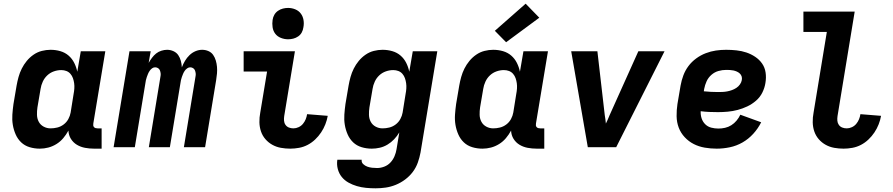

<svg xmlns="http://www.w3.org/2000/svg" viewBox="-20 -798 4840 1041"><path d="M196 8Q167 8 140.5 0Q114 -8 95 -26Q76 -44 65 -69Q54 -94 49.5 -121Q45 -148 47 -176.5Q49 -205 53 -234L70 -334Q74 -357 80.5 -380.5Q87 -404 98 -426Q109 -448 125 -467.5Q141 -487 162 -501.5Q183 -516 207 -522Q231 -528 254 -528Q282 -528 307.5 -520.5Q333 -513 352 -496.5Q371 -480 382.5 -457Q394 -434 399 -409L418 -520H551L486 -129Q485 -123 485.5 -118Q486 -113 489.5 -109Q493 -105 498 -103.5Q503 -102 509 -102H531V8H490Q465 8 441 3.5Q417 -1 397 -13Q377 -25 364.5 -45Q352 -65 351 -90Q339 -68 323 -49Q307 -30 286 -17Q265 -4 242 2Q219 8 196 8ZM254 -102Q272 -102 290.5 -106.5Q309 -111 325 -123Q341 -135 350.5 -152.5Q360 -170 363 -188L379 -288Q382 -303 383 -318Q384 -333 382 -347Q380 -361 375.5 -374Q371 -387 362 -397.5Q353 -408 340 -413Q327 -418 312 -418Q292 -418 272 -411Q252 -404 236.5 -389.5Q221 -375 212 -355.5Q203 -336 200 -316L183 -216Q180 -196 180.5 -175.5Q181 -155 190 -138Q199 -121 216.5 -111.5Q234 -102 254 -102Z M596 0 682 -520H797L786 -457Q794 -471 804 -484.5Q814 -498 826.5 -508Q839 -518 855 -523Q871 -528 886 -528Q904 -528 920.5 -520.5Q937 -513 946.5 -499Q956 -485 960.5 -468Q965 -451 966 -433Q973 -451 983 -468Q993 -485 1007.5 -499Q1022 -513 1040 -520.5Q1058 -528 1076 -528Q1094 -528 1110 -521Q1126 -514 1135.5 -500.5Q1145 -487 1150 -470Q1155 -453 1156.5 -435.5Q1158 -418 1156.5 -400Q1155 -382 1152 -364L1092 0H977L1040 -383Q1042 -392 1041 -400.5Q1040 -409 1037 -416.5Q1034 -424 1027 -428.5Q1020 -433 1011 -433Q1003 -433 995 -427.5Q987 -422 981.5 -414Q976 -406 972.5 -397.5Q969 -389 966 -380.5Q963 -372 961 -363Q959 -354 958 -345L901 0H787L850 -383Q852 -392 851 -400.5Q850 -409 847 -416.5Q844 -424 837 -428.5Q830 -433 821 -433Q812 -433 804.5 -427.5Q797 -422 791.5 -414Q786 -406 782.5 -397.5Q779 -389 776 -380.5Q773 -372 771 -363Q769 -354 768 -345L711 0Z M1554 8Q1528 8 1503 3.5Q1478 -1 1456.5 -13Q1435 -25 1419 -43.5Q1403 -62 1395 -85.5Q1387 -109 1386.5 -135Q1386 -161 1391 -187L1428 -410H1301V-520H1579L1521 -169Q1519 -156 1520 -143.5Q1521 -131 1528 -121Q1535 -111 1546.5 -106.5Q1558 -102 1571 -102Q1585 -102 1599 -108.5Q1613 -115 1622.5 -126.5Q1632 -138 1637.5 -151.5Q1643 -165 1645 -179L1757 -170Q1753 -147 1744 -124Q1735 -101 1721 -80Q1707 -59 1688.5 -41.5Q1670 -24 1648 -12.5Q1626 -1 1601.5 3.5Q1577 8 1554 8ZM1542 -585Q1522 -585 1503 -592.5Q1484 -600 1472.5 -615Q1461 -630 1458 -650Q1455 -670 1458 -690Q1460 -705 1467.5 -718Q1475 -731 1487.5 -739.5Q1500 -748 1514 -751.5Q1528 -755 1542 -755Q1562 -755 1580.5 -747.5Q1599 -740 1610.5 -725Q1622 -710 1625.5 -690Q1629 -670 1625 -650Q1623 -635 1616 -622Q1609 -609 1596.5 -600.5Q1584 -592 1570 -588.5Q1556 -585 1542 -585Z M2016 223Q1990 223 1964.5 220.5Q1939 218 1915 211Q1891 204 1869.5 192Q1848 180 1833 161.5Q1818 143 1811.5 118.5Q1805 94 1809 68H1941Q1939 82 1949 91.5Q1959 101 1971.5 105.5Q1984 110 1997.5 111.5Q2011 113 2025 113Q2044 113 2063.5 105.5Q2083 98 2097 83Q2111 68 2119 49Q2127 30 2130 11L2145 -80Q2133 -60 2117 -43Q2101 -26 2081 -14Q2061 -2 2039 3Q2017 8 1996 8Q1967 8 1940.5 0Q1914 -8 1895 -26Q1876 -44 1865 -69Q1854 -94 1849.5 -121Q1845 -148 1847 -176.5Q1849 -205 1853 -234L1870 -334Q1874 -357 1880.5 -380.5Q1887 -404 1898 -426Q1909 -448 1925 -467.5Q1941 -487 1962 -501.5Q1983 -516 2007 -522Q2031 -528 2054 -528Q2082 -528 2107.5 -520.5Q2133 -513 2152 -496.5Q2171 -480 2182.5 -457Q2194 -434 2199 -409L2218 -520H2351L2260 29Q2255 56 2245.5 83Q2236 110 2218.5 133.5Q2201 157 2177 175Q2153 193 2126 204Q2099 215 2071.5 219Q2044 223 2016 223ZM2054 -102Q2072 -102 2090.5 -106.5Q2109 -111 2125 -123Q2141 -135 2150.5 -152.5Q2160 -170 2163 -188L2179 -288Q2182 -303 2183 -318Q2184 -333 2182 -347Q2180 -361 2175.5 -374Q2171 -387 2162 -397.5Q2153 -408 2140 -413Q2127 -418 2112 -418Q2092 -418 2072 -411Q2052 -404 2036.5 -389.5Q2021 -375 2012 -355.5Q2003 -336 2000 -316L1983 -216Q1980 -196 1980.5 -175.5Q1981 -155 1990 -138Q1999 -121 2016.5 -111.5Q2034 -102 2054 -102Z M2596 8Q2567 8 2540.5 0Q2514 -8 2495 -26Q2476 -44 2465 -69Q2454 -94 2449.5 -121Q2445 -148 2447 -176.5Q2449 -205 2453 -234L2470 -334Q2474 -357 2480.5 -380.5Q2487 -404 2498 -426Q2509 -448 2525 -467.5Q2541 -487 2562 -501.5Q2583 -516 2607 -522Q2631 -528 2654 -528Q2682 -528 2707.5 -520.5Q2733 -513 2752 -496.5Q2771 -480 2782.5 -457Q2794 -434 2799 -409L2818 -520H2951L2886 -129Q2885 -123 2885.5 -118Q2886 -113 2889.5 -109Q2893 -105 2898 -103.5Q2903 -102 2909 -102H2931V8H2890Q2865 8 2841 3.5Q2817 -1 2797 -13Q2777 -25 2764.5 -45Q2752 -65 2751 -90Q2739 -68 2723 -49Q2707 -30 2686 -17Q2665 -4 2642 2Q2619 8 2596 8ZM2654 -102Q2672 -102 2690.5 -106.5Q2709 -111 2725 -123Q2741 -135 2750.5 -152.5Q2760 -170 2763 -188L2779 -288Q2782 -303 2783 -318Q2784 -333 2782 -347Q2780 -361 2775.5 -374Q2771 -387 2762 -397.5Q2753 -408 2740 -413Q2727 -418 2712 -418Q2692 -418 2672 -411Q2652 -404 2636.5 -389.5Q2621 -375 2612 -355.5Q2603 -336 2600 -316L2583 -216Q2580 -196 2580.5 -175.5Q2581 -155 2590 -138Q2599 -121 2616.5 -111.5Q2634 -102 2654 -102ZM2724 -569 2663 -631 2830 -778 2904 -702Z M3167 0 3077 -520H3219L3259 -173Q3261 -162 3262.5 -150.5Q3264 -139 3265 -128Q3270 -139 3275.5 -150.5Q3281 -162 3285 -173L3441 -520H3583L3321 0Z M3866 8Q3833 8 3801 2.5Q3769 -3 3741.5 -17Q3714 -31 3692.5 -54Q3671 -77 3660 -106Q3649 -135 3648.5 -168Q3648 -201 3653 -234L3670 -334Q3675 -362 3685 -389Q3695 -416 3712.5 -439.5Q3730 -463 3754.5 -481Q3779 -499 3806.5 -509.5Q3834 -520 3861.5 -524Q3889 -528 3917 -528Q3945 -528 3973 -525Q4001 -522 4026.5 -513.5Q4052 -505 4074.5 -490Q4097 -475 4112 -453.5Q4127 -432 4131 -404.5Q4135 -377 4130 -348Q4126 -322 4113.5 -296.5Q4101 -271 4079 -252Q4057 -233 4031.5 -221Q4006 -209 3979.5 -202Q3953 -195 3926 -192.5Q3899 -190 3873 -190Q3849 -190 3825.5 -191Q3802 -192 3779 -195Q3778 -175 3784 -156.5Q3790 -138 3803.5 -124.5Q3817 -111 3836 -106Q3855 -101 3875 -101Q3893 -101 3911 -105Q3929 -109 3945 -119Q3961 -129 3973.5 -144Q3986 -159 3994 -176L4107 -135Q4090 -101 4064 -72.5Q4038 -44 4005.5 -25.5Q3973 -7 3937 0.5Q3901 8 3866 8ZM3873 -299Q3885 -299 3897.5 -299.5Q3910 -300 3923 -302.5Q3936 -305 3948.5 -309.5Q3961 -314 3972.5 -321.5Q3984 -329 3992 -340.5Q4000 -352 4002 -364Q4004 -375 4001 -384Q3998 -393 3991 -399.5Q3984 -406 3975 -410Q3966 -414 3956.5 -416Q3947 -418 3937 -418.5Q3927 -419 3917 -419Q3896 -419 3875 -413Q3854 -407 3837 -392Q3820 -377 3811 -357Q3802 -337 3798 -316L3796 -303Q3816 -301 3834.5 -300Q3853 -299 3873 -299Z M4554 8Q4528 8 4503 3.5Q4478 -1 4456.5 -13Q4435 -25 4419 -43.5Q4403 -62 4395 -85.5Q4387 -109 4386.5 -135Q4386 -161 4391 -187L4463 -625H4336V-735H4614L4521 -169Q4519 -156 4520 -143.5Q4521 -131 4528 -121Q4535 -111 4546.5 -106.5Q4558 -102 4571 -102Q4585 -102 4599 -108.5Q4613 -115 4622.5 -126.5Q4632 -138 4637.5 -151.5Q4643 -165 4645 -179L4757 -170Q4753 -147 4744 -124Q4735 -101 4721 -80Q4707 -59 4688.5 -41.5Q4670 -24 4648 -12.5Q4626 -1 4601.5 3.5Q4577 8 4554 8Z"/></svg>

Font: Iosevka Extrabold Extended
Style: Italic
Weight: 800
Width: 7
Italic angle: -9°
Monospace: yes
Designer: Belleve Invis
Foundry: Belleve Invis
Version: Version 32.5.0; ttfautohint (v1.8.4)